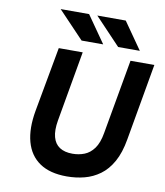

<svg xmlns="http://www.w3.org/2000/svg" viewBox="-99 -1002 941 1094"><g transform="rotate(10 372.0 -454.5)"><path d="M361.5 12Q264 12 204.5 -28.5Q145 -69 124.2 -145Q103.5 -221 122.5 -326.5L190.5 -700H329L257.5 -293Q247.5 -235 257.8 -196.8Q268 -158.5 296.8 -139.8Q325.5 -121 371.5 -121Q408 -121 440 -133.5Q472 -146 495.5 -178Q519 -210 529 -268.5L605.5 -700H743.5L665.5 -256Q652 -177 622.8 -124.8Q593.5 -72.5 552.5 -42.8Q511.5 -13 463 -0.5Q414.5 12 361.5 12ZM311 -765 162.5 -921H327L436 -765ZM522.5 -765 374.5 -921H539L648 -765Z"/></g></svg>

Font: Overpass ExtraBold
Style: Italic
Weight: 800
Italic angle: -10°
Designer: Delve Withrington, Dave Bailey, Thomas Jockin
Foundry: Delve Fonts LLC
Version: Version 4.000